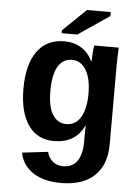

<svg xmlns="http://www.w3.org/2000/svg" viewBox="-61 -758 722 1016"><g transform="rotate(5 300.0 -250.0)"><path d="M300.8 211.9Q210 211.9 152.8 174.3Q95.7 136.7 82.5 69.8L219.7 53.7Q227.1 85.4 250 104Q272.9 122.6 304.7 122.6Q354 122.6 379.4 87.2Q404.8 51.8 404.8 -18.1V-46.9L405.8 -103H404.8Q359.4 -5.9 244.6 -5.9Q157.2 -5.9 108.9 -74Q60.5 -142.1 60.5 -268.6Q60.5 -396.5 110.8 -466.6Q161.1 -536.6 254.9 -536.6Q306.2 -536.6 344.7 -512.9Q383.3 -489.3 404.8 -443.4H407.2Q407.2 -460.4 409.4 -489.7Q411.6 -519 414.1 -528.3H543.9Q541 -475.6 541 -406.2V-16.1Q541 94.7 478.8 153.3Q416.5 211.9 300.8 211.9ZM405.8 -271.5Q405.8 -351.6 378.4 -397Q351.1 -442.4 303.7 -442.4Q254.9 -442.4 229.2 -398.2Q203.6 -354 203.6 -268.6Q203.6 -183.6 230 -142.3Q256.3 -101.1 302.7 -101.1Q352.5 -101.1 379.2 -147Q405.8 -192.9 405.8 -271.5ZM236.3 -578.1V-593.3L359.4 -711.9H485.4V-690.9L319.3 -578.1Z"/></g></svg>

Font: Cousine
Style: Bold
Weight: 700
Monospace: yes
Designer: Steve Matteson
Foundry: Ascender Corporation
Version: Version 1.20